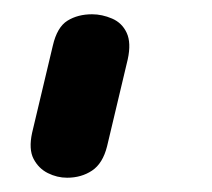

<svg xmlns="http://www.w3.org/2000/svg" viewBox="-20 -148 297 269"><path d="M74 101Q60 101 47 94.5Q34 88 27 74.5Q20 61 25 38L54 -84Q60 -110 74.5 -119Q89 -128 109 -128Q123 -128 137 -122Q151 -116 157.5 -102Q164 -88 159 -65L130 57Q124 81 109 91Q94 101 74 101Z"/></svg>

Font: Edu VIC WA NT Beginner SemiBold
Style: Regular
Weight: 600
Designer: Tina and Corey Anderson
Foundry: Google for Education
Version: Version 1.003